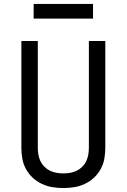

<svg xmlns="http://www.w3.org/2000/svg" viewBox="-20 -942 640 970"><path d="M300 8Q272 8 244.5 3.5Q217 -1 191.5 -13Q166 -25 145.5 -44Q125 -63 111.5 -87.5Q98 -112 93 -139.5Q88 -167 88 -195V-735H171V-195Q171 -178 174 -160.5Q177 -143 184.5 -127.5Q192 -112 204.5 -99.5Q217 -87 232.5 -79.5Q248 -72 265.5 -69Q283 -66 300 -66Q317 -66 334.5 -69Q352 -72 367.5 -79.5Q383 -87 395.5 -99.5Q408 -112 415.5 -127.5Q423 -143 426 -160.5Q429 -178 429 -195V-735H512V-195Q512 -167 507 -139.5Q502 -112 488.5 -87.5Q475 -63 454.5 -44Q434 -25 408.5 -13Q383 -1 355.5 3.5Q328 8 300 8ZM150 -848V-922H450V-848Z"/></svg>

Font: Iosevka Custom Extended
Style: Regular
Weight: 400
Width: 7
Monospace: yes
Designer: Belleve Invis
Foundry: Belleve Invis
Version: Version 11.2.4; ttfautohint (v1.8.4)